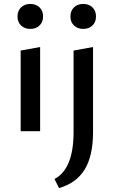

<svg xmlns="http://www.w3.org/2000/svg" viewBox="-20 -667 578 976"><path d="M69 -583Q69 -612 87 -629.5Q105 -647 134 -647Q163 -647 181 -629.5Q199 -612 199 -583Q199 -555 181 -537.5Q163 -520 134 -520Q105 -520 87 -537.5Q69 -555 69 -583ZM338 -583Q338 -612 356 -629.5Q374 -647 403 -647Q432 -647 450 -629.5Q468 -612 468 -583Q468 -555 450 -537.5Q432 -520 403 -520Q374 -520 356 -537.5Q338 -555 338 -583ZM85 0V-410L184 -428V0ZM354 4V-410L453 -428V4Q453 125 410.5 194.5Q368 264 280 289L257 243Q354 192 354 4Z"/></svg>

Font: EauTestText Semibold
Style: Regular
Weight: 600
Designer: Christian Thalmann (Catharsis Fonts)
Version: Version 0.001;PS 000.001;hotconv 1.0.88;makeotf.lib2.5.64775